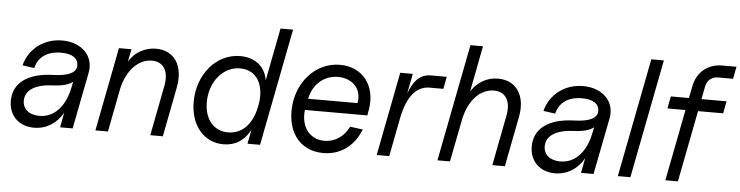

<svg xmlns="http://www.w3.org/2000/svg" viewBox="-45 -918 4406 1143"><g transform="rotate(5 2158.0 -347.0)"><path d="M181 16C254 16 316 -23 353 -89L336 0H411L477 -338C497 -439 421 -516 304 -516C195 -516 107 -449 81 -348L152 -338C168 -406 222 -443 304 -443C368 -443 405 -420 406 -378C408 -334 362 -310 269 -307C117 -303 30 -239 30 -132C30 -43 91 16 181 16ZM207 -57C146 -57 107 -89 107 -139C107 -203 167 -241 273 -245C327 -247 365 -258 390 -277L383 -243C360 -126 294 -57 207 -57Z M933 -300 875 0H950L1008 -300C1032 -428 974 -516 865 -516C797 -516 738 -481 704 -425L719 -500H644L547 0H622L672 -259C697 -371 765 -443 846 -443C917 -443 950 -388 933 -300Z M1313 16C1384 16 1438 -19 1472 -84L1456 0H1531L1667 -700H1592L1531 -385C1519 -464 1459 -516 1368 -516C1226 -516 1115 -386 1115 -220C1115 -80 1196 16 1313 16ZM1334 -57C1249 -57 1193 -123 1193 -225C1193 -348 1272 -443 1374 -443C1471 -443 1523 -359 1502 -238L1498 -219C1476 -116 1416 -57 1334 -57Z M1910 16C2012 16 2092 -42 2132 -144L2056 -154C2027 -93 1972 -57 1910 -57C1822 -57 1767 -129 1779 -230H2152L2158 -265C2183 -408 2100 -516 1965 -516C1816 -516 1700 -385 1700 -216C1700 -74 1782 16 1910 16ZM2087 -298H1792C1810 -386 1875 -443 1959 -443C2048 -443 2104 -380 2087 -298Z M2228 0H2303L2347 -228C2372 -359 2427 -427 2507 -427H2589L2603 -500H2507C2449 -500 2407 -463 2377 -381L2400 -500H2325Z M2977 -300 2919 0H2994L3052 -300C3077 -428 3018 -516 2909 -516C2841 -516 2783 -481 2749 -425L2802 -700H2727L2591 0H2666L2717 -261C2742 -372 2809 -443 2890 -443C2961 -443 2994 -388 2977 -300Z M3294 16C3367 16 3429 -23 3466 -89L3449 0H3524L3590 -338C3610 -439 3534 -516 3417 -516C3308 -516 3220 -449 3194 -348L3265 -338C3281 -406 3335 -443 3417 -443C3481 -443 3518 -420 3519 -378C3521 -334 3475 -310 3382 -307C3230 -303 3143 -239 3143 -132C3143 -43 3204 16 3294 16ZM3320 -57C3259 -57 3220 -89 3220 -139C3220 -203 3280 -241 3386 -245C3440 -247 3478 -258 3503 -277L3496 -243C3473 -126 3407 -57 3320 -57Z M3669 0H3744L3882 -710H3807Z M4064 -570 4050 -500H3942L3928 -427H4036L3953 0H4028L4111 -427H4261L4275 -500H4125L4140 -577C4147 -614 4175 -637 4212 -637H4302L4316 -710H4231C4144 -710 4080 -656 4064 -570Z"/></g></svg>

Font: Uncut Sans
Style: Italic
Weight: 400
Italic angle: -11°
Designer: Kasper Nordkvist
Foundry: UNCUT.wtf
Version: Version 1.304;Glyphs 3.2 (3246)